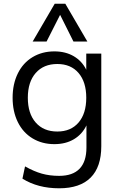

<svg xmlns="http://www.w3.org/2000/svg" viewBox="-20 -792 644 1035"><path d="M526 -503V-4Q526 108 468.5 165.5Q411 223 299 223Q184 223 101 171L115 105Q163 132 205.5 144Q248 156 299 156Q372 156 409 117.5Q446 79 446 3V-116Q423 -68 378.5 -41.5Q334 -15 273 -15Q207 -15 155.5 -46Q104 -77 76 -134Q48 -191 48 -265Q48 -339 76 -396Q104 -453 155.5 -484Q207 -515 273 -515Q333 -515 377.5 -489Q422 -463 445 -416V-503ZM445 -265Q445 -350 403.5 -398.5Q362 -447 289 -447Q215 -447 172.5 -398.5Q130 -350 130 -265Q130 -180 172.5 -131.5Q215 -83 289 -83Q362 -83 403.5 -131.5Q445 -180 445 -265ZM231 -568H156L275 -772H332L451 -568H376L304 -712Z"/></svg>

Font: Muli
Style: Regular
Weight: 400
Designer: Vernon Adams
Foundry: Vernon Adams
Version: Version 2.000